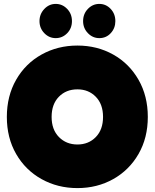

<svg xmlns="http://www.w3.org/2000/svg" viewBox="-20 -947 791 982"><path d="M182 -839Q182 -875 206.5 -901Q231 -927 265 -927Q299 -927 323.5 -901.5Q348 -876 348 -839Q348 -802 323.5 -777Q299 -752 265 -752Q231 -752 206.5 -777.5Q182 -803 182 -839ZM405 -839Q405 -876 429.5 -901.5Q454 -927 488 -927Q522 -927 546 -901.5Q570 -876 570 -839Q570 -803 546.5 -777.5Q523 -752 488 -752Q454 -752 429.5 -777.5Q405 -803 405 -839ZM15 -349Q15 -456 62.5 -539Q110 -622 192.5 -668Q275 -714 376 -714Q477 -714 559 -668Q641 -622 688.5 -539Q736 -456 736 -349Q736 -242 688.5 -159.5Q641 -77 559 -31Q477 15 376 15Q275 15 192.5 -31Q110 -77 62.5 -159.5Q15 -242 15 -349ZM507 -349Q507 -414 470 -452Q433 -490 376 -490Q318 -490 281 -452Q244 -414 244 -349Q244 -284 281.5 -246Q319 -208 376 -208Q433 -208 470 -246Q507 -284 507 -349Z"/></svg>

Font: Readiness Black
Style: Regular
Weight: 900
Designer: Katatrad Team
Foundry: CadsonDemak
Version: Version 1.00;April 23, 2019;FontCreator 11.5.0.2425 64-bit; 